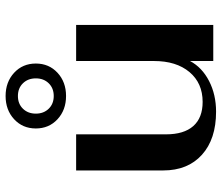

<svg xmlns="http://www.w3.org/2000/svg" viewBox="-73 -709 792 686"><g transform="rotate(-90 323.0 -366.0)"><path d="M57 -179V-490H186V-169Q186 -105 215.5 -71.5Q245 -38 302 -38Q369 -38 408.5 -85Q448 -132 448 -212V-490H577V0H448V-83Q425 -40 376.5 -15Q328 10 267 10Q169 10 113 -40.5Q57 -91 57 -179ZM207 -634Q207 -681 240 -711.5Q273 -742 323 -742Q373 -742 406 -711.5Q439 -681 439 -634Q439 -587 406 -556.5Q373 -526 323 -526Q273 -526 240 -556.5Q207 -587 207 -634ZM386 -634Q386 -662 368.5 -680Q351 -698 323 -698Q295 -698 277.5 -680Q260 -662 260 -634Q260 -606 277.5 -588Q295 -570 323 -570Q351 -570 368.5 -588Q386 -606 386 -634Z"/></g></svg>

Font: Fahkwang SemiBold
Style: Regular
Weight: 600
Designer: Suppakit Chalermlarp | Katatrad Co.,Ltd.
Foundry: Cadson Demak Co.,Ltd.
Version: Version 1.000; ttfautohint (v1.6)